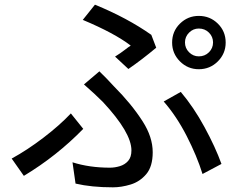

<svg xmlns="http://www.w3.org/2000/svg" viewBox="-20 -777 1040 821"><path d="M82 -25 30 -99Q96 -135 165.5 -188Q235 -241 283 -292L336 -226Q223 -110 82 -25ZM846 -33Q822 -110 778.5 -195Q735 -280 680 -343L753 -384Q808 -319 854.5 -233.5Q901 -148 927 -76ZM463 24Q371 24 303 8L290 -83Q362 -60 450 -60Q471 -60 492.5 -66.5Q514 -73 528 -89Q542 -105 542 -134Q542 -210 420 -341Q386 -375 339 -416L405 -472Q439 -439 467 -408Q542 -333 590 -258Q633 -191 633 -126Q633 -65 605.5 -32.5Q578 0 538.5 12Q499 24 463 24ZM529 -482 472 -535Q496 -550 514 -564Q532 -578 539 -582Q470 -635 334 -692L386 -757Q525 -700 627 -628L648 -573Q587 -522 529 -482ZM830 -481Q783 -481 749.5 -514.5Q716 -548 716 -595Q716 -643 749.5 -676Q783 -709 830 -709Q878 -709 911.5 -676Q945 -643 945 -595Q945 -548 911.5 -514.5Q878 -481 830 -481ZM830 -536Q856 -536 873.5 -553.5Q891 -571 891 -595.5Q891 -620 873.5 -637.5Q856 -655 830 -655Q806 -655 788.5 -637.5Q771 -620 771 -595.5Q771 -571 788.5 -553.5Q806 -536 830 -536Z"/></svg>

Font: LXGW 975 Gothic SC
Style: Regular
Weight: 400
Version: Version 2.01;February 25, 2021